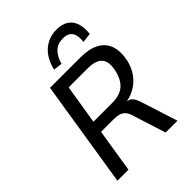

<svg xmlns="http://www.w3.org/2000/svg" viewBox="-259 -1064 1194 1194"><g transform="rotate(-45 338.0 -466.5)"><path d="M60 0 172 -705H440Q515 -705 562.5 -680Q610 -655 628 -606Q646 -557 631 -484Q620 -437 595.5 -401Q571 -365 535 -341.5Q499 -318 453 -308L456 -306L465 -304Q480 -299 491 -284Q502 -269 512 -237L588 0H484L414 -220Q406 -247 392.5 -261.5Q379 -276 360 -281.5Q341 -287 312 -287H203L157 0ZM214 -365H378Q446 -365 483.5 -397Q521 -429 535 -496Q549 -563 521 -594Q493 -625 424 -625H256ZM328 -760 270 -767Q289 -848 338.5 -890.5Q388 -933 457 -933Q504 -933 534.5 -913.5Q565 -894 577.5 -856.5Q590 -819 584 -767L521 -760Q528 -810 510 -838Q492 -866 445 -866Q400 -866 371 -838.5Q342 -811 328 -760Z"/></g></svg>

Font: Nunito Sans 7pt SemiCondensed Medium
Style: Italic
Weight: 500
Width: 4
Italic angle: -9°
Designer: Vernon Adams
Foundry: Vernon Adams
Version: Version 3.101;gftools[0.9.27]